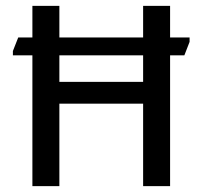

<svg xmlns="http://www.w3.org/2000/svg" viewBox="-20 -632 688 652"><path d="M623.8 -504.7V-489.8L606 -444H23.8V-458.8L41.9 -504.7ZM90 0V-612H181.6V-354.1H466V-612H557.6V0H466V-280H181.6V0Z"/></svg>

Font: Ancizar Sans Thin
Style: Regular
Weight: 100
Designer: Cesar Puertas, Viviana Monsalve, Julian Moncada, Julian Prieto, Jose Castro, Mariel Hernandez, Felipe Aragon, Sara Alarc
Version: Version 8.100